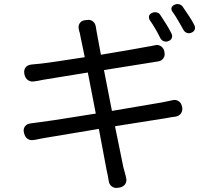

<svg xmlns="http://www.w3.org/2000/svg" viewBox="-20 -864 1040 940"><path d="M725 -801Q736 -806 748 -803Q760 -800 766 -789Q780 -768 794 -745.5Q808 -723 819 -701Q825 -690 821.5 -679Q818 -668 805 -663Q794 -658 782.5 -662Q771 -666 765 -677Q754 -700 740.5 -723Q727 -746 713 -766Q707 -777 710 -786.5Q713 -796 725 -801ZM835 -841Q846 -846 857.5 -843Q869 -840 876 -829Q891 -807 906 -784.5Q921 -762 931 -742Q937 -731 933.5 -720Q930 -709 917 -704Q906 -699 895 -703Q884 -707 878 -718Q865 -741 851.5 -764.5Q838 -788 824 -807Q817 -817 820 -826.5Q823 -836 835 -841ZM97 -215Q93 -233 102.5 -245.5Q112 -258 131 -260Q141 -262 152.5 -263Q164 -264 176 -266Q201 -269 243.5 -275.5Q286 -282 339 -290.5Q392 -299 449 -308L410 -509L189 -473Q169 -469 164.5 -468Q160 -467 150 -466Q132 -462 118 -471Q104 -480 100 -499L99 -503Q96 -522 105.5 -534Q115 -546 134 -548Q143 -549 147 -549.5Q151 -550 175 -552Q204 -555 264 -564Q324 -573 395 -584L373 -690Q371 -703 369 -708Q367 -713 366 -720Q362 -736 369.5 -749Q377 -762 395 -765L405 -766Q422 -769 434 -760Q446 -751 449 -734Q450 -727 451 -721.5Q452 -716 454 -704L474 -596Q547 -608 610 -619Q673 -630 705 -636Q713 -637 724.5 -639.5Q736 -642 737 -642Q754 -647 767.5 -638Q781 -629 785 -611V-609Q789 -591 779.5 -578Q770 -565 752 -563Q745 -562 721 -558L489 -521L528 -321L775 -363Q797 -368 806.5 -369.5Q816 -371 823 -373Q840 -378 854 -369Q868 -360 871 -342L872 -340Q875 -322 866 -309Q857 -296 839 -293Q831 -292 820.5 -290.5Q810 -289 790 -285L543 -246L584 -45Q589 -29 591.5 -17.5Q594 -6 597 4Q602 23 593.5 36.5Q585 50 567 54L559 55Q541 59 527.5 49Q514 39 512 20Q510 9 508 -3Q506 -15 502 -31L464 -233L195 -188Q176 -185 168.5 -183Q161 -181 157.5 -180.5Q154 -180 147 -179Q129 -175 115.5 -184Q102 -193 98 -212Z"/></svg>

Font: Chiron GoRound TC
Style: Regular
Weight: 400
Designer: Ryoko NISHIZUKA 西塚涼子 (kana, bopomofo & ideographs); Paul D. Hunt (Latin, Greek & Cyrillic); Sandoll Communications 산돌커뮤니
Foundry: Adobe
Version: Version 1.000;hotconv 1.1.1;makeotfexe 2.6.0